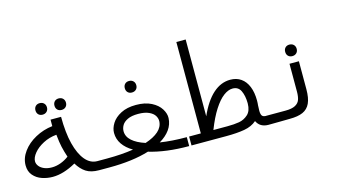

<svg xmlns="http://www.w3.org/2000/svg" viewBox="-82 -1080 2563 1402"><g transform="rotate(-15 1200.0 -379.0)"><path d="M358.5 -94Q263.5 -40.5 182.5 -40.5Q140.5 -40.5 101.5 -53.8Q62.5 -67 36.8 -96.8Q11 -126.5 11 -172.5Q11 -227 47 -276.2Q83 -325.5 143.5 -358.5Q204 -391.5 273.5 -399.5V-448.5H353Q353 -390.5 358.5 -337.5Q364 -284.5 374.5 -244Q396 -159.5 434.5 -113.5Q473 -67.5 525.5 -67.5H602V0H520.5Q460 0 423 -24Q386 -48 358.5 -94ZM194 -109Q226.5 -109 260.2 -121.2Q294 -133.5 323 -155.5Q309 -197 300 -236.5Q292 -271 286 -331Q231 -326 184.8 -301.8Q138.5 -277.5 111.8 -244.8Q85 -212 85 -183.5Q85 -164 98.5 -146.8Q112 -129.5 136.8 -119.2Q161.5 -109 194 -109ZM184.5 -542Q184.5 -561.5 196.2 -573.5Q208 -585.5 227.5 -585.5Q247 -585.5 259.2 -573.5Q271.5 -561.5 271.5 -542Q271.5 -522.5 259.2 -510.5Q247 -498.5 227.5 -498.5Q208 -498.5 196.2 -510.5Q184.5 -522.5 184.5 -542ZM327.5 -539.5Q327.5 -559 339.2 -571Q351 -583 370.5 -583Q390 -583 402.2 -571Q414.5 -559 414.5 -539.5Q414.5 -520 402.2 -508Q390 -496 370.5 -496Q351 -496 339.2 -508Q327.5 -520 327.5 -539.5Z M798.5 -81.5Q749 -110.5 722.5 -149Q696 -187.5 696 -234.5Q696 -269.5 718.5 -305.8Q741 -342 787.8 -366.5Q834.5 -391 903 -391Q971.5 -391 1018.8 -366.8Q1066 -342.5 1088.2 -306.5Q1110.5 -270.5 1109 -237Q1107 -189.5 1079 -150.2Q1051 -111 1000.5 -81.5Q1089.5 -67.5 1201.5 -67.5V0Q1026.5 0 899.5 -38.5Q774.5 0 598.5 0V-67.5Q710 -67.5 798.5 -81.5ZM900 -104.5Q964 -125.5 999.8 -157.2Q1035.5 -189 1037.5 -231.5Q1038.5 -253 1025.8 -274Q1013 -295 982 -309.2Q951 -323.5 901.5 -323.5Q851.5 -323.5 821.5 -309Q791.5 -294.5 779 -273Q766.5 -251.5 766.5 -228.5Q766.5 -187.5 801.5 -156.2Q836.5 -125 900 -104.5ZM856.5 -529.5Q856.5 -549 868.2 -561Q880 -573 899.5 -573Q919 -573 931.2 -561Q943.5 -549 943.5 -529.5Q943.5 -510 931.2 -498Q919 -486 899.5 -486Q880 -486 868.2 -498Q856.5 -510 856.5 -529.5Z M1219 -67.5H1307.5V-758.5H1378V-178Q1425 -284 1484.8 -337.2Q1544.5 -390.5 1615.5 -390.5Q1662.5 -390.5 1696.2 -367Q1730 -343.5 1748 -299Q1766 -254.5 1766 -193.5Q1766 -173 1764 -157.5L1763.5 -140.5L1762.5 -118Q1762.5 -91.5 1770.5 -79.5Q1778.5 -67.5 1801.5 -67.5V0Q1737.5 0 1713 -52Q1676.5 -20 1620 -10Q1563.5 0 1480.5 0H1219ZM1695 -189.5V-193.5Q1694.5 -248.5 1676.5 -286.2Q1658.5 -324 1615.5 -324Q1582.5 -324 1546.5 -297Q1510.5 -270 1473.5 -212.5Q1436.5 -155 1402.5 -67.5H1509Q1560 -67.5 1597.8 -74Q1635.5 -80.5 1665 -107.2Q1694.5 -134 1695 -189.5Z M1801.5 -68H1947.5Q1996 -68 2021.8 -81.8Q2047.5 -95.5 2056 -119.5Q2064.5 -143.5 2064.5 -180V-391H2135.5V-180Q2135.5 -113 2117.5 -74.2Q2099.5 -35.5 2062 -18.8Q2024.5 -2 1962.5 -2L1893.5 -1L1801.5 0ZM2056.5 -483Q2056.5 -502.5 2068.2 -514.5Q2080 -526.5 2099.5 -526.5Q2119 -526.5 2131.2 -514.5Q2143.5 -502.5 2143.5 -483Q2143.5 -463.5 2131.2 -451.5Q2119 -439.5 2099.5 -439.5Q2080 -439.5 2068.2 -451.5Q2056.5 -463.5 2056.5 -483Z"/></g></svg>

Font: JuliaMono Light
Style: Italic
Weight: 300
Italic angle: -9°
Monospace: yes
Designer: cormullion
Foundry: corm
Version: Version 0.054; ttfautohint (v1.8.4)